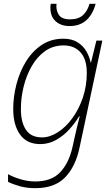

<svg xmlns="http://www.w3.org/2000/svg" viewBox="-20 -742 582 1002"><path d="M164 240Q120 240 84 230Q48 220 22 207V167Q49 182 87.5 193.5Q126 205 164 205Q248 205 293.5 157.5Q339 110 358 27L367 -14Q373 -42 381.5 -77Q390 -112 396 -135H393Q372 -100 341.5 -66.5Q311 -33 272.5 -11.5Q234 10 190 10Q120 10 84.5 -40Q49 -90 49 -173Q49 -236 65.5 -301Q82 -366 115 -420Q148 -474 197 -507Q246 -540 311 -540Q355 -540 384.5 -521.5Q414 -503 430.5 -474.5Q447 -446 453 -416H455L483 -530H514L395 29Q374 128 319.5 184Q265 240 164 240ZM199 -25Q240 -25 281.5 -51.5Q323 -78 357.5 -125Q392 -172 412.5 -233Q433 -294 433 -362Q433 -432 400.5 -468.5Q368 -505 312 -505Q257 -505 215.5 -475.5Q174 -446 146 -397.5Q118 -349 103.5 -290.5Q89 -232 89 -173Q89 -104 115.5 -64.5Q142 -25 199 -25ZM343 -606Q299 -606 271 -630.5Q243 -655 243 -701Q243 -714 245 -722H275Q271 -691 286 -666Q301 -641 346 -641Q389 -641 413 -663Q437 -685 447 -722H479Q447 -606 343 -606Z"/></svg>

Font: Noto Sans Disp ExtLt
Style: Italic
Weight: 200
Italic angle: -12°
Designer: Monotype Design Team
Foundry: Monotype Imaging Inc.
Version: Version 2.000;GOOG;noto-source:20170915:90ef993387c0